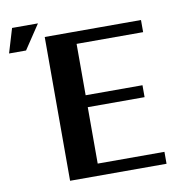

<svg xmlns="http://www.w3.org/2000/svg" viewBox="-159 -859 856 935"><g transform="rotate(-10 269.0 -391.0)"><path d="M-73 -662H11L91 -782H-37ZM112 0H589V-59H259V-338H540V-397H259V-651H588V-711H112Z"/></g></svg>

Font: Aerodynamic
Style: Regular
Weight: 500
Designer: Google
Version: Version 2.000980; 2014